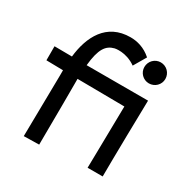

<svg xmlns="http://www.w3.org/2000/svg" viewBox="-179 -911 1071 1102"><g transform="rotate(30 356.5 -360.0)"><path d="M21 -496V-403L132 -401V-367C132 -367 130 -243 126 39L227 37C229 -136 229 -357 229 -357V-400L541 -397C537 -130 534 13 534 13H634C634 13 634 -121 642 -494H235C246 -606 274 -645 326 -658C326 -658 395 -674 465 -624L513 -706C467 -747 417 -759 374 -759C215 -759 152 -632 137 -495ZM666 -651C666 -690 635 -721 596 -721C558 -721 527 -690 527 -651C527 -613 558 -582 596 -582C635 -582 666 -613 666 -651Z"/></g></svg>

Font: McLaren
Style: Regular
Weight: 400
Designer: Astigmatic (AOETI)
Foundry: Astigmatic (AOETI)
Version: Version 1.000